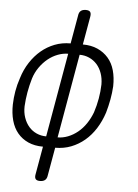

<svg xmlns="http://www.w3.org/2000/svg" viewBox="-60 -777 720 1003"><g transform="rotate(5 300.0 -275.5)"><path d="M226 148Q224 164 214.5 172Q205 180 188 180Q171 180 165 172Q159 164 162 148L188 0Q144 0 110.5 -15Q77 -30 54.5 -57Q32 -84 21.5 -122Q11 -160 12 -206Q13 -241 19 -276Q25 -311 37 -346Q51 -392 75.5 -429.5Q100 -467 131.5 -493.5Q163 -520 201.5 -535Q240 -550 285 -550L311 -698Q313 -715 322.5 -723Q332 -731 349 -731Q366 -731 372 -723Q378 -715 375 -698L349 -550Q393 -550 426.5 -535Q460 -520 483 -493.5Q506 -467 516.5 -429.5Q527 -392 526 -346Q524 -311 517.5 -276Q511 -241 501 -206Q486 -160 462 -122Q438 -84 406 -57Q374 -30 335.5 -15Q297 0 252 0ZM200 -55 277 -495Q250 -495 222.5 -484.5Q195 -474 171.5 -455Q148 -436 129 -409Q110 -382 100 -350Q89 -313 82.5 -276Q76 -239 74 -202Q73 -170 82.5 -142.5Q92 -115 109 -95.5Q126 -76 149.5 -65.5Q173 -55 200 -55ZM337 -495 260 -55Q287 -55 314 -65.5Q341 -76 365 -95.5Q389 -115 407.5 -142.5Q426 -170 438 -202Q450 -239 456.5 -276Q463 -313 464 -350Q464 -382 454.5 -409Q445 -436 428 -455Q411 -474 387.5 -484.5Q364 -495 337 -495Z"/></g></svg>

Font: Maple Mono ExtraLight
Style: Italic
Weight: 275
Italic angle: -10°
Monospace: yes
Designer: subframe7536
Version: Version 7.000